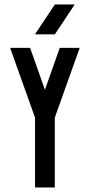

<svg xmlns="http://www.w3.org/2000/svg" viewBox="-20 -831 398 851"><path d="M223.1 -811.3H311.2L223.1 -678.7H135ZM24.9 -618.9 135.3 -309.5V0H222.9V-309.5L333.3 -618.9H244.8L179.1 -432.8L113.4 -618.9Z"/></svg>

Font: Ulica
Style: Regular
Weight: 400
Version: Version